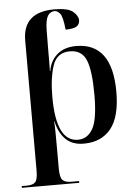

<svg xmlns="http://www.w3.org/2000/svg" viewBox="-64 -815 783 1094"><g transform="rotate(-5 327.5 -268.5)"><path d="M16 230H344V220H299Q264 220 249.5 204.5Q235 189 235 139V26Q235 -24 234.5 -68Q234 -112 232 -131H234Q249 -64 287 -27Q325 10 390 10Q490 10 545 -57.5Q600 -125 600 -268Q600 -548 394 -548Q326 -548 285 -512Q244 -476 235 -418H233Q234 -448 234 -477.5Q234 -507 234 -536L235 -656Q236 -711 250 -734Q264 -757 290 -757Q304 -757 319.5 -740Q335 -723 343 -646Q392 -647 408 -659.5Q424 -672 424 -692Q424 -718 395.5 -742.5Q367 -767 288 -767Q108 -767 108 -604V140Q108 190 94 205Q80 220 45 220H16ZM359 -15Q234 -15 234 -271Q234 -380 258 -450.5Q282 -521 356 -521Q424 -521 449 -461Q474 -401 474 -262Q474 -121 443.5 -68Q413 -15 359 -15Z"/></g></svg>

Font: Noto Serif Display Semi
Style: Regular
Weight: 600
Designer: Monotype Design Team
Foundry: Monotype Imaging Inc.
Version: Version 1.900